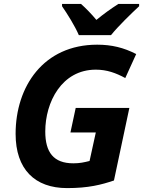

<svg xmlns="http://www.w3.org/2000/svg" viewBox="-20 -954 733 984"><path d="M384 -774H549C584 -818 653 -885 693 -922V-934H587C548 -909 513 -884 474 -852C451 -880 418 -914 395 -934H298V-922C325 -883 364 -821 384 -774ZM324 10C433 10 499 -7 564 -29L643 -401H368L341 -275H471L439 -129C411 -122 389 -117 356 -117C254 -117 212 -174 212 -280C212 -430 296 -597 471 -597C528 -597 574 -580 622 -554L678 -677C614 -710 552 -725 478 -725C203 -725 60 -511 60 -268C60 -87 158 10 324 10Z"/></svg>

Font: Noto Sans
Style: Bold Italic
Weight: 700
Italic angle: -12°
Designer: Monotype Design Team
Foundry: Monotype Imaging Inc.
Version: Version 2.013